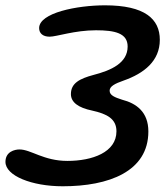

<svg xmlns="http://www.w3.org/2000/svg" viewBox="-35 -640 606 704"><path d="M195 43C364 43 509 -11 509 -158C509 -229.5 465 -261 412.5 -274.5C386 -283 367 -290.5 367 -307.5C367 -323.5 386.5 -333.5 418 -344.5C493.5 -371 551 -416.5 551 -494C551 -570.5 496 -620.5 350 -620.5C247.5 -620.5 108.5 -593 108.5 -537C108.5 -518 122 -505.5 147 -505.5C172.5 -505.5 238.5 -529 317 -529C386 -529 433 -518.5 433 -469.5C433 -409 373 -382 307 -365C257 -351.5 225 -335 225 -295C225 -265 252 -245 303 -234.5C357 -222.5 392 -204.5 392 -158.5C392 -81.5 303.5 -50 212 -50C125 -50 78.5 -92 36.5 -92C19 -92 -15 -84 -15 -46.5C-15 4.5 81.5 43 195 43Z"/></svg>

Font: Gluten
Style: Italic
Weight: 400
Italic angle: -13°
Designer: Tyler Finck
Foundry: Etcetera Type Company
Version: Version 0.920